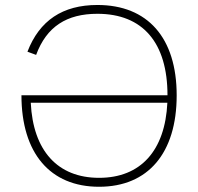

<svg xmlns="http://www.w3.org/2000/svg" viewBox="-20 -724 776 752"><path d="M368 7.5C560 7.5 672 -124.5 672 -350.5C672 -576 558.5 -704.5 361.5 -704.5C225 -704.5 134.5 -643.5 87.5 -521.5L121.5 -509C162.5 -620 241.5 -670 361.5 -670C539.5 -670 636 -556.5 636 -351H64C64 -124.5 176 7.5 368 7.5ZM100.5 -321.5H635.5C626.5 -134 531 -27.5 368 -27.5C205.5 -27.5 109.5 -134 100.5 -321.5Z"/></svg>

Font: HK Grotesk ExtraLight
Style: Regular
Weight: 200
Designer: Alfredo Marco Pradil
Foundry: Hanken Design Co.
Version: Version 3.001;FEAKit 1.0